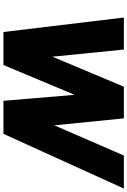

<svg xmlns="http://www.w3.org/2000/svg" viewBox="168 -908 740 1116"><g transform="rotate(90 538.0 -350.0)"><path d="M580 0 884 -700H1076L758 0ZM166 0 82 -700H268L338 0ZM190 0 484 -700H651L358 0ZM566 0 507 -700H668L738 0Z"/></g></svg>

Font: Figtree Light Black
Style: Italic
Weight: 900
Italic angle: -9.5°
Version: Version 2.000